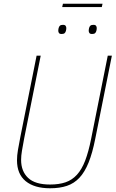

<svg xmlns="http://www.w3.org/2000/svg" viewBox="-20 -996 619 1028"><path d="M198 -698 110 -258Q102 -215 97.5 -188.5Q93 -162 93 -140Q93 -79 130.5 -43.5Q168 -8 248 -8Q296 -8 331 -20Q366 -32 392 -60.5Q418 -89 436 -136Q454 -183 468 -253L557 -698H579L490 -253Q475 -177 454.5 -126Q434 -75 405.5 -44.5Q377 -14 338.5 -1Q300 12 248 12Q164 12 117.5 -26Q71 -64 71 -138Q71 -163 76 -192.5Q81 -222 89 -263L176 -698ZM317 -976H529L525 -958H313ZM310 -814Q299 -814 295.5 -819.5Q292 -825 292 -831Q292 -838 294 -846Q296 -854 301 -858.5Q306 -863 317 -863Q328 -863 331.5 -857.5Q335 -852 335 -846Q335 -839 333 -831Q331 -823 326 -818.5Q321 -814 310 -814ZM473 -814Q462 -814 458.5 -819.5Q455 -825 455 -831Q455 -838 457 -846Q459 -854 464 -858.5Q469 -863 480 -863Q491 -863 494.5 -857.5Q498 -852 498 -846Q498 -839 496 -831Q494 -823 489 -818.5Q484 -814 473 -814Z"/></svg>

Font: IBM Plex Sans Cond Thin
Style: Italic
Weight: 100
Width: 3
Italic angle: -11°
Designer: Mike Abbink, Paul van der Laan, Pieter van Rosmalen
Foundry: Bold Monday
Version: Version 1.3